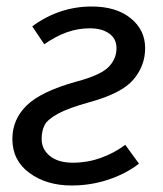

<svg xmlns="http://www.w3.org/2000/svg" viewBox="-20 -558 501 590"><path d="M426 -410Q426 -356 390 -313.5Q354 -271 255 -244Q190 -226 158 -208.5Q126 -191 117 -173.5Q108 -156 108 -131Q108 -99 133.5 -78.5Q159 -58 204 -58Q248 -58 289 -72.5Q330 -87 365 -113L407 -55Q367 -24 313 -6Q259 12 200 12Q123 12 70.5 -26.5Q18 -65 18 -131Q18 -191 62 -234Q106 -277 214 -307Q289 -327 313.5 -352Q338 -377 338 -410Q338 -439 315.5 -455Q293 -471 256 -471Q220 -471 186 -459Q152 -447 116 -422L79 -477Q162 -538 262 -538Q337 -538 381.5 -502Q426 -466 426 -410Z"/></svg>

Font: Fira Sans Book
Style: Italic
Weight: 350
Italic angle: -8°
Designer: bBox Type GmbH & Carrois Corporate GbR & Edenspiekermann AG
Foundry: bBox Type GmbH & Carrois Corporate GbR & Edenspiekermann AG
Version: Version 4.301